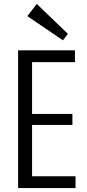

<svg xmlns="http://www.w3.org/2000/svg" viewBox="-20 -956 444 976"><path d="M127 -60H364V0H72V-700H361V-640H127L143 -688V-346L127 -377H348V-321H127L143 -352V-12ZM325 -784 300 -751 119 -874 167 -936Z"/></svg>

Font: Pathway Extreme Condensed Light
Style: Regular
Weight: 300
Width: 3
Version: Version 1.001;gftools[0.9.26]